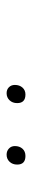

<svg xmlns="http://www.w3.org/2000/svg" viewBox="222 -914 97 581"><g transform="rotate(90 270.5 -623.5)"><path d="M448 -595Q437 -595 429.5 -602Q422 -609 422 -620Q422 -634 430 -643Q438 -652 452 -652Q478 -652 478 -627Q478 -613 469.5 -604Q461 -595 448 -595ZM262 -595Q251 -595 244 -602Q237 -609 237 -620Q237 -634 245 -643Q253 -652 266 -652Q292 -652 292 -627Q292 -613 283.5 -604Q275 -595 262 -595Z"/></g></svg>

Font: Prodigy Sans ExtraLight
Style: Italic
Weight: 200
Italic angle: -13°
Designer: Wei Huang
Foundry: Wei Huang
Version: Version 1.003; ttfautohint (v1.8.3)